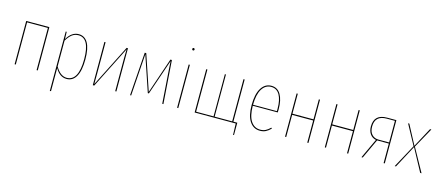

<svg xmlns="http://www.w3.org/2000/svg" viewBox="-57 -1372 5105 2220"><g transform="rotate(15 2495.0 -261.5)"><path d="M361 -505H112V0H98V-518H375V0H361Z M874 -264Q874 -131 834.5 -61Q795 9 721 9Q638 9 585 -85V191L571 194V-518H583L585 -431Q642 -528 726 -528Q798 -528 836 -462Q874 -396 874 -264ZM860 -264Q860 -515 726 -515Q681 -515 648 -489Q615 -463 585 -413V-104Q642 -4 720 -4Q789 -4 824.5 -69.5Q860 -135 860 -264Z M1316 0H1302V-394Q1302 -429 1304 -501L1051 0H1034V-518H1048V-136Q1048 -60 1047 -17L1300 -518H1316Z M1879 0H1865L1835 -429L1831 -502L1685 -76H1672L1528 -502L1523 -429L1493 0H1480L1517 -518H1535L1679 -92L1824 -518H1842Z M2064 -703Q2064 -697 2060 -692.5Q2056 -688 2050 -688Q2044 -688 2040 -692.5Q2036 -697 2036 -703Q2036 -708 2040 -712.5Q2044 -717 2050 -717Q2056 -717 2060 -712.5Q2064 -708 2064 -703ZM2057 0H2043V-518H2057Z M2760 -13V135H2749L2745 0H2253V-518H2267V-13H2476V-518H2489V-13H2699V-518H2713V-13Z M3181 -249H2882Q2883 -127 2924 -65.5Q2965 -4 3035 -4Q3071 -4 3098.5 -17.5Q3126 -31 3155 -60L3164 -51Q3133 -20 3103.5 -5.5Q3074 9 3035 9Q2957 9 2912 -59Q2867 -127 2867 -254Q2867 -385 2911.5 -456.5Q2956 -528 3032 -528Q3106 -528 3144 -463Q3182 -398 3182 -286Q3182 -260 3181 -249ZM3168 -291Q3168 -395 3134 -455Q3100 -515 3032 -515Q2964 -515 2923.5 -450Q2883 -385 2882 -261H3168Z M3601 -265H3349V0H3335V-518H3349V-279H3601V-518H3615V0H3601Z M4077 -265H3825V0H3811V-518H3825V-279H4077V-518H4091V0H4077Z M4529 -518V0H4515V-234H4374L4265 0H4250L4360 -236Q4314 -245 4288.5 -281.5Q4263 -318 4263 -373Q4263 -518 4418 -518ZM4515 -247V-506H4417Q4277 -506 4277 -374Q4277 -313 4308 -280Q4339 -247 4387 -247Z M4969 0H4953L4807 -270L4663 0H4648L4799 -278L4669 -518H4684L4807 -286L4932 -518H4948L4815 -278Z"/></g></svg>

Font: Fira Sans Compressed Hair
Style: Regular
Weight: 100
Width: 1
Designer: bBox Type GmbH & Carrois Corporate GbR & Edenspiekermann AG
Foundry: bBox Type GmbH & Carrois Corporate GbR & Edenspiekermann AG
Version: Version 4.301